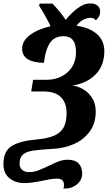

<svg xmlns="http://www.w3.org/2000/svg" viewBox="-37 -870 628 1119"><path d="M336 207Q336 171 295 171Q278 171 256 174.5Q234 178 213 183Q145 197 105 197Q54 197 18.5 169Q-17 141 -17 86Q-17 10 32 -19.5Q81 -49 175 -57Q243 -63 281 -80.5Q319 -98 335 -129.5Q351 -161 351 -212Q351 -271 317.5 -304Q284 -337 217 -337H145L156 -405H233Q308 -405 357 -449Q406 -493 406 -568Q406 -659 333 -659Q279 -659 253 -618Q227 -577 219 -504Q161 -504 126.5 -524Q92 -544 92 -587Q92 -632 138.5 -666.5Q185 -701 258 -717Q243 -748 223 -783.5Q203 -819 191 -836L194 -849H269Q318 -797 346 -754Q374 -790 412.5 -820Q451 -850 490 -850Q516 -850 531.5 -837Q547 -824 547 -802Q547 -774 522 -752Q510 -766 491 -766Q467 -766 445 -753Q423 -740 409 -720Q486 -709 528.5 -671Q571 -633 571 -572Q571 -487 519 -435Q467 -383 385 -372Q416 -368 447.5 -350Q479 -332 500 -299Q521 -266 521 -220Q521 -151 485.5 -103Q450 -55 394 -30.5Q338 -6 276 -3Q193 2 154.5 8Q116 14 96.5 31Q77 48 77 84Q77 106 91.5 119.5Q106 133 132 133Q159 133 183.5 124Q208 115 246 97Q282 79 306.5 70Q331 61 358 61Q400 61 421 82.5Q442 104 442 142Q442 180 410 205.5Q378 231 333 229Q336 217 336 207Z"/></svg>

Font: Noto Serif NarrowBlack
Style: Italic
Weight: 900
Width: 4
Italic angle: -12°
Designer: Monotype Design Team
Foundry: Monotype Imaging Inc.
Version: Version 1.001